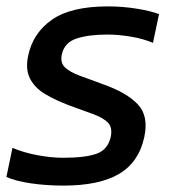

<svg xmlns="http://www.w3.org/2000/svg" viewBox="-21 -570 545 600"><path d="M177 10Q124 10 76 3Q28 -4 -1 -17L18 -108Q53 -93 96 -85Q139 -77 176 -77Q245 -77 280.5 -89.5Q316 -102 325 -142Q331 -171 317 -186Q303 -201 272.5 -212.5Q242 -224 197 -240Q154 -256 121 -275.5Q88 -295 73 -324Q58 -353 67 -396Q82 -467 141.5 -508.5Q201 -550 316 -550Q362 -550 405.5 -543Q449 -536 476 -526L457 -436Q427 -449 388 -455.5Q349 -462 314 -462Q256 -462 218 -449.5Q180 -437 172 -399Q167 -374 182 -359.5Q197 -345 228 -333.5Q259 -322 303 -306Q376 -280 410 -243.5Q444 -207 430 -142Q413 -63 351 -26.5Q289 10 177 10Z"/></svg>

Font: Kanit
Style: Italic
Weight: 400
Italic angle: -12°
Designer: Katatrad Team
Foundry: CadsonDemak
Version: Version 2.000; ttfautohint (v1.8.3)